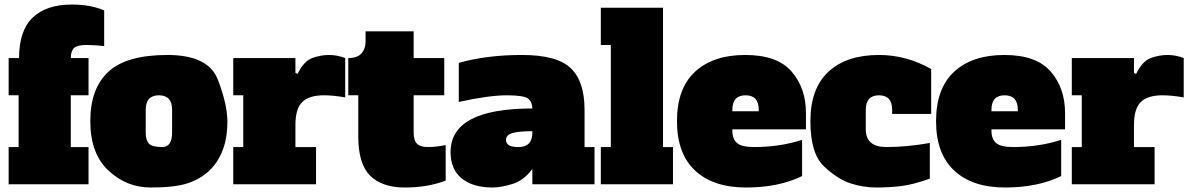

<svg xmlns="http://www.w3.org/2000/svg" viewBox="-20 -812 5246 846"><path d="M359.4 -613.8Q321.3 -613.8 306.6 -600.8Q292 -587.9 292 -556.2H370.1V-392.1H292V-164.1H370.1V0H18.1V-164.1H62V-392.1H18.1V-556.2H64Q64 -677.2 124 -734.6Q184.1 -792 296.9 -792Q378.9 -792 439 -766.1V-608.9Q397 -613.8 359.4 -613.8Z M738.3 -328.1Q738.3 -392.1 680.2 -392.1Q622.1 -392.1 622.1 -328.1V-228Q622.1 -193.8 636.5 -179Q650.9 -164.1 694.6 -164.1Q738.3 -164.1 738.3 -228ZM377.9 -278.3Q377.9 -422.4 457.8 -496.1Q537.6 -569.8 718 -569.8Q898.4 -569.8 940.2 -460.4Q981.9 -351.1 981.9 -277.3Q981.9 -203.6 960.9 -149.4Q939.9 -95.2 900.6 -58.6Q861.3 -22 805.2 -3.9Q749 14.2 643.6 14.2Q538.1 14.2 458 -60.3Q377.9 -134.8 377.9 -278.3Z M1407.7 -392.1Q1341.8 -392.1 1311.8 -362.5Q1281.7 -333 1281.7 -261.2V-164.1H1372.6V0H1007.8V-164.1H1051.8V-392.1H1007.8V-556.2H1281.7V-490.2L1291.5 -486.8Q1318.8 -543 1356.2 -556.4Q1393.6 -569.8 1429.7 -569.8Q1465.8 -569.8 1501 -556.2V-382.8Q1448.2 -392.1 1407.7 -392.1Z M1558.6 -210.9V-392.1H1514.6V-556.2Q1554.7 -556.2 1572.8 -576.7Q1590.8 -597.2 1590.8 -628.9V-673.8H1802.7V-556.2H1937.5V-392.1H1802.7V-228Q1802.7 -193.8 1817.1 -179Q1831.5 -164.1 1866.2 -164.1Q1900.9 -164.1 1943.8 -172.9V-16.1Q1863.8 14.2 1763.7 14.2Q1663.6 14.2 1611.1 -37.8Q1558.6 -89.8 1558.6 -210.9Z M2325.7 -233.9Q2263.7 -233.9 2236.6 -225.3Q2209.5 -216.8 2209.5 -195.8Q2209.5 -163.6 2264.6 -164.1Q2325.7 -164.1 2325.7 -228ZM2001.5 -535.2Q2126 -569.8 2279.8 -569.8Q2434.1 -569.8 2494.9 -511.7Q2555.7 -453.6 2555.7 -328.1V-164.1H2599.6V0H2325.7V-67.9Q2288.6 -16.6 2237.5 -1.2Q2186.5 14.2 2150.4 14.2Q2063.5 14.2 2014.4 -25.9Q1965.3 -65.9 1965.3 -142.1Q1965.3 -334 2325.7 -334Q2325.7 -361.8 2307.6 -377Q2289.6 -392.1 2212.4 -392.1Q2135.3 -392.1 2001.5 -362.8Z M2627.4 -777.8H2901.4V-164.1H2945.3V0H2627.4V-164.1H2671.4V-613.8H2627.4Z M3323.2 -328.1Q3323.2 -392.1 3265.1 -392.1Q3207 -392.1 3207 -328.1V-321.8H3323.2ZM3514.2 -36.1Q3410.6 14.2 3267.1 14.2Q3123 14.2 3043 -60.3Q2962.9 -134.8 2962.9 -278.3Q2962.9 -422.4 3042.7 -496.1Q3122.6 -569.8 3263.7 -569.8Q3404.8 -569.8 3468 -496.8Q3531.2 -423.8 3531.2 -314V-242.2H3207V-235.8Q3207 -199.7 3227.5 -181.9Q3248 -164.1 3302.2 -164.1Q3416.5 -164.1 3514.2 -195.8Z M3794.9 -328.1V-242.2Q3794.9 -164.1 3885.7 -164.1Q3976.6 -164.1 4077.1 -182.1V-24.9Q4002 2 3948.7 8.1Q3895.5 14.2 3839.8 14.2Q3784.2 14.2 3728 -3.9Q3671.9 -22 3611.3 -78.4Q3550.8 -134.8 3550.8 -278.3Q3550.8 -422.4 3630.6 -496.1Q3710.4 -569.8 3853 -569.8Q3973.6 -569.8 4083 -507.8V-310.1H3911.1V-328.1Q3911.1 -392.1 3853 -392.1Q3794.9 -392.1 3794.9 -328.1Z M4464.8 -328.1Q4464.8 -392.1 4406.7 -392.1Q4348.6 -392.1 4348.6 -328.1V-321.8H4464.8ZM4655.8 -36.1Q4552.2 14.2 4408.7 14.2Q4264.6 14.2 4184.6 -60.3Q4104.5 -134.8 4104.5 -278.3Q4104.5 -422.4 4184.3 -496.1Q4264.2 -569.8 4405.3 -569.8Q4546.4 -569.8 4609.6 -496.8Q4672.9 -423.8 4672.9 -314V-242.2H4348.6V-235.8Q4348.6 -199.7 4369.1 -181.9Q4389.6 -164.1 4443.8 -164.1Q4558.1 -164.1 4655.8 -195.8Z M5102.5 -392.1Q5036.6 -392.1 5006.6 -362.5Q4976.6 -333 4976.6 -261.2V-164.1H5067.4V0H4702.6V-164.1H4746.6V-392.1H4702.6V-556.2H4976.6V-490.2L4986.3 -486.8Q5013.7 -543 5051 -556.4Q5088.4 -569.8 5124.5 -569.8Q5160.6 -569.8 5195.8 -556.2V-382.8Q5143.1 -392.1 5102.5 -392.1Z"/></svg>

Font: AlfaSlabOne-Regular
Style: Regular
Weight: 400
Designer: JM Sole
Foundry: JM Sole
Version: Version 1.001